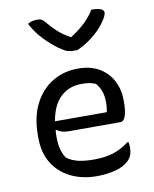

<svg xmlns="http://www.w3.org/2000/svg" viewBox="-91 -896 783 977"><g transform="rotate(-10 300.0 -407.5)"><path d="M343 -637H323Q307 -637 292.5 -641.5Q278 -646 251 -665Q218 -688 181.5 -725.5Q145 -763 119 -812Q137 -825 170 -825Q185 -825 194 -819Q203 -813 217 -795Q236 -772 259.5 -751Q283 -730 321 -708H324Q370 -737 400.5 -767Q431 -797 448 -827H454Q484 -827 498.5 -820Q513 -813 513 -802Q513 -795 507 -781.5Q501 -768 486 -748Q461 -714 421.5 -683.5Q382 -653 343 -637ZM329 -544Q394 -544 439 -517.5Q484 -491 507.5 -445.5Q531 -400 531 -342V-338Q531 -290 522 -264Q513 -238 495 -238H228Q189 -238 168 -256L163 -253Q162 -241 162 -227V-216Q162 -150 191 -108Q218 -89 250.5 -81.5Q283 -74 332 -74Q386 -74 429 -87Q472 -100 512 -131H518Q521 -119 521 -103Q521 -80 514.5 -64Q508 -48 496 -36Q472 -12 428 0Q384 12 329 12Q256 12 197 -16.5Q138 -45 104 -99.5Q70 -154 70 -233V-244Q70 -341 105 -408Q140 -475 198.5 -509.5Q257 -544 329 -544ZM333 -464Q269 -464 225.5 -423Q182 -382 168 -300H436Q441 -325 441 -348Q441 -383 432.5 -407Q424 -431 407 -451Q391 -458 375 -461Q359 -464 333 -464Z"/></g></svg>

Font: Recursive Mn Csl St
Style: Regular
Weight: 400
Monospace: yes
Version: Version 1.079;hotconv 1.0.112;makeotfexe 2.5.65598; ttfautoh